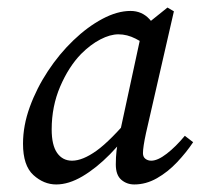

<svg xmlns="http://www.w3.org/2000/svg" viewBox="-20 -478 532 509"><path d="M129 11Q96 11 68.5 -14Q41 -39 41 -97Q41 -145 59 -194.5Q77 -244 107 -289.5Q137 -335 174.5 -371Q212 -407 251.5 -428Q291 -449 326 -449Q356 -449 376 -427.5Q396 -406 414 -375L379 -349Q362 -364 339.5 -375.5Q317 -387 294 -387Q272 -387 246 -373.5Q220 -360 195 -335Q162 -301 139.5 -248.5Q117 -196 117 -135Q117 -93 131.5 -72.5Q146 -52 171 -52Q199 -52 236 -78.5Q273 -105 331 -174L339 -153Q308 -106 271.5 -69Q235 -32 198.5 -10.5Q162 11 129 11ZM336 11Q316 11 301.5 -1.5Q287 -14 287 -42Q287 -62 289 -79Q291 -96 296 -118L358 -405L424 -458L441 -448L367 -125Q359 -88 359 -72Q359 -62 365.5 -57Q372 -52 381 -52Q398 -52 422 -70.5Q446 -89 470 -118L492 -101Q474 -74 449.5 -48Q425 -22 396 -5.5Q367 11 336 11Z"/></svg>

Font: Lisu Bosa Light
Style: Italic
Weight: 300
Italic angle: -19°
Designer: David Morse, Annie Olsen, Victor Gaultney, Frank Grießhammer (Latin)
Foundry: SIL International
Version: Version 2.000